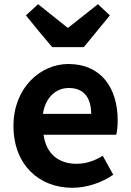

<svg xmlns="http://www.w3.org/2000/svg" viewBox="-20 -878 621 912"><path d="M445 -238H532C536 -252 539 -279 539 -306C539 -462 459 -574 305 -574C172 -574 44 -461 44 -280C44 -95 166 14 323 14C392 14 463 -10 518 -48L468 -138C427 -113 388 -100 343 -100C259 -100 199 -147 187 -238H359ZM228 -429C250 -450 278 -460 307 -460C380 -460 413 -412 413 -337H298H184C190 -378 206 -408 228 -429ZM165 -729 228 -654H303H378L502 -805L445 -858L305 -747H300L161 -858L103 -805Z"/></svg>

Font: GenSekiGothic2 TW B
Style: Regular
Weight: 700
Version: Version 2.100;PS 2.1;hotconv 16.6.51;makeotf.lib2.5.65220 DE